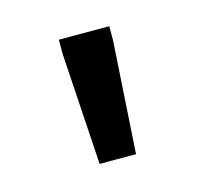

<svg xmlns="http://www.w3.org/2000/svg" viewBox="-49 -703 349 331"><g transform="rotate(-15 125.0 -537.5)"><path d="M92.5 -425 80 -625V-650H170V-625L157.5 -425Z"/></g></svg>

Font: Familjen Grotesk GF
Style: Regular
Weight: 400
Designer: Anders Wikstroem, Jonas Baeckman, Matilda Gysing, Kristian Moeller
Foundry: Familjen STHLM AB
Version: Version 2.000; Beta; Release 4; Build 6